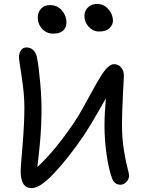

<svg xmlns="http://www.w3.org/2000/svg" viewBox="-20 -959 747 976"><path d="M483.9 -798.8Q453.1 -798.8 431.2 -822.5Q409.2 -846.2 409.2 -877.9Q409.2 -904.3 427.5 -921.6Q445.8 -939 473.1 -939Q508.3 -939 531.2 -912.1Q554.2 -885.3 554.2 -854Q554.2 -832.5 536.4 -815.7Q518.6 -798.8 483.9 -798.8ZM250 -788.1Q216.8 -788.1 194.3 -812.3Q171.9 -836.4 171.9 -870.1Q171.9 -897.5 189 -915.3Q206.1 -933.1 232.9 -933.1Q272 -933.1 294.9 -905.8Q317.9 -878.4 317.9 -845.2Q317.9 -818.8 301 -803.5Q284.2 -788.1 250 -788.1ZM142.1 -2.9Q111.3 -2.9 98.1 -25.4Q85 -47.9 85 -91.8Q85 -104.5 94.5 -218.3Q104 -332 104 -413.1Q104 -480.5 90.1 -569.6Q76.2 -658.7 76.2 -667Q76.2 -687.5 86.2 -702.6Q96.2 -717.8 113.8 -717.8Q135.3 -717.8 149.9 -703.6Q164.6 -689.5 168.9 -661.1Q177.2 -620.6 184.8 -533.9Q192.4 -447.3 190.9 -376Q189.9 -322.3 186.5 -274.7Q183.1 -227.1 177 -172.6Q170.9 -118.2 169.9 -109.9Q260.3 -193.4 357.9 -337.9Q380.4 -372.1 406.5 -418.9Q432.6 -465.8 451.2 -500.2Q469.7 -534.7 489.3 -566.7Q508.8 -598.6 526.1 -615.7Q543.5 -632.8 559.1 -632.8Q582 -632.8 595.9 -616Q609.9 -599.1 609.9 -571.8Q609.9 -570.3 605 -479Q600.1 -387.7 600.1 -326.2Q600.1 -258.8 609.1 -200.7Q618.2 -142.6 627.2 -108.9Q636.2 -75.2 636.2 -66.9Q636.2 -48.8 622.8 -34.4Q609.4 -20 592.8 -20Q562 -20 549.8 -51.8Q532.7 -98.6 522 -172.4Q511.2 -246.1 511.2 -321.8Q511.2 -380.4 518.1 -459Q446.8 -332 405.8 -270Q328.1 -156.2 256.1 -79.6Q184.1 -2.9 142.1 -2.9Z"/></svg>

Font: Shantell Sans Irregular
Style: Regular
Weight: 400
Designer: Stephen Nixon, Anya Danilova, Shantell Martin
Foundry: Arrow Type
Version: Version 1.006;[9816181b4]